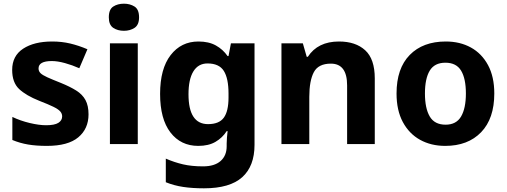

<svg xmlns="http://www.w3.org/2000/svg" viewBox="-20 -781 2748 1041"><path d="M460 -161Q460 -83 404.5 -36.5Q349 10 234 10Q176 10 132 2.5Q88 -5 47 -22V-147Q91 -126 141.5 -114Q192 -102 230 -102Q276 -102 296.5 -115Q317 -128 317 -150Q317 -165 306.5 -177Q296 -189 269.5 -202Q243 -215 194 -234Q121 -263 83.5 -298.5Q46 -334 46 -402Q46 -478 105.5 -517Q165 -556 263 -556Q315 -556 361 -545Q407 -534 454 -514L410 -411Q372 -428 332 -439Q292 -450 261 -450Q189 -450 189 -410Q189 -395 199.5 -384.5Q210 -374 236.5 -362Q263 -350 311 -331Q360 -311 393.5 -290Q427 -269 443.5 -238.5Q460 -208 460 -161Z M652 -761Q685 -761 709.5 -745.5Q734 -730 734 -687Q734 -646 709.5 -630Q685 -614 652 -614Q618 -614 594 -630Q570 -646 570 -687Q570 -730 594 -745.5Q618 -761 652 -761ZM727 -546V0H576V-546Z M1056 -556Q1112 -556 1150.5 -534.5Q1189 -513 1214 -477H1219L1232 -546H1360V4Q1360 120 1293 180Q1226 240 1086 240Q1023 240 973 232.5Q923 225 879 207V79Q925 99 972 110Q1019 121 1081 121Q1143 121 1176 92Q1209 63 1209 12V-3Q1209 -15 1210.5 -35Q1212 -55 1214 -70H1209Q1186 -34 1148.5 -12Q1111 10 1055 10Q960 10 904 -63Q848 -136 848 -272Q848 -408 905 -482Q962 -556 1056 -556ZM1105 -437Q1055 -437 1028.5 -394Q1002 -351 1002 -270Q1002 -108 1108 -108Q1168 -108 1193.5 -143Q1219 -178 1219 -252V-274Q1219 -356 1193.5 -396.5Q1168 -437 1105 -437Z M1818 -556Q1908 -556 1960 -508.5Q2012 -461 2012 -356V0H1862V-318Q1862 -436 1774 -436Q1706 -436 1681.5 -389.5Q1657 -343 1657 -256V0H1506V-546H1622L1643 -473H1649Q1703 -556 1818 -556Z M2660 -274Q2660 -138 2588.5 -64Q2517 10 2394 10Q2317 10 2257.5 -23Q2198 -56 2164 -119.5Q2130 -183 2130 -274Q2130 -410 2201.5 -483Q2273 -556 2397 -556Q2474 -556 2533 -523.5Q2592 -491 2626 -428Q2660 -365 2660 -274ZM2284 -274Q2284 -194 2310 -149.5Q2336 -105 2396 -105Q2454 -105 2480 -149.5Q2506 -194 2506 -274Q2506 -355 2480 -398Q2454 -441 2395 -441Q2336 -441 2310 -398Q2284 -355 2284 -274Z"/></svg>

Font: Noto Sans Georgian Bold
Style: Regular
Weight: 700
Designer: Monotype Design Team, Akaki Razmadze
Foundry: Google LLC
Version: Version 2.005; ttfautohint (v1.8.4.7-5d5b)